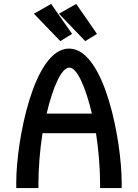

<svg xmlns="http://www.w3.org/2000/svg" viewBox="-20 -960 704 980"><path d="M153 -890 288 -750 348 -787 241 -940ZM281 -890 415 -750 475 -787 369 -940ZM449 -380H218C250 -516 294 -615 334 -615C373 -615 417 -516 449 -380ZM470 -280C483 -198 491 -102 491 -17V0H601V-30C601 -234 516 -711 333 -712H332C151 -712 63 -237 63 -30V0H176V-17C176 -102 184 -198 197 -280Z"/></svg>

Font: Mint Spirit
Style: Bold
Weight: 700
Designer: HARENDAL Hirwen
Foundry: Arkandis Digital Foundry.
Version: Version 1.004;FFEdit